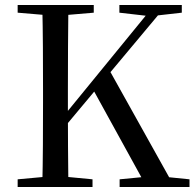

<svg xmlns="http://www.w3.org/2000/svg" viewBox="-20 -752 782 772"><path d="M150 0Q152 -84 152.5 -169Q153 -254 153 -339V-392Q153 -478 152.5 -562.5Q152 -647 150 -732H255Q254 -648 253.5 -563Q253 -478 253 -392V-293Q253 -236 253.5 -160.5Q254 -85 255 0ZM51 0V-31L193 -44H216L352 -31V0ZM51 -701V-732H357V-701L216 -689H193ZM461 0V-31L595 -44H614L742 -31V0ZM460 -701V-732H711V-701L605 -689L582 -687ZM201 -195 198 -253H210L230 -278L601 -732H650ZM570 0 351 -398 417 -475 682 0Z"/></svg>

Font: Noto Serif SC ExtraLight Medium
Style: Regular
Weight: 500
Version: Version 2.002-H1;hotconv 1.1.0;makeotfexe 2.6.0